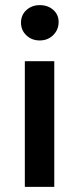

<svg xmlns="http://www.w3.org/2000/svg" viewBox="-20 -730 310 750"><path d="M77 -491H192V0H77ZM209 -644Q209 -614 188 -593Q167 -572 135 -572Q104 -572 83 -592Q62 -612 62 -641.5Q62 -671 83 -690.5Q104 -710 135.5 -710Q167 -710 188 -691.5Q209 -673 209 -644Z"/></svg>

Font: Montserrat Ace
Style: Bold
Weight: 600
Designer: Julieta Ulanovsky
Foundry: Julieta Ulanovsky
Version: Version 1